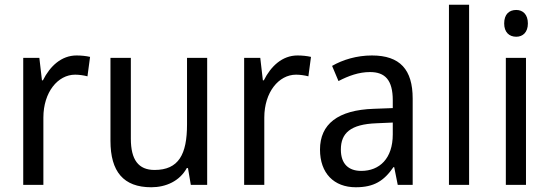

<svg xmlns="http://www.w3.org/2000/svg" viewBox="-20 -780 2317 810"><path d="M303 -546C239 -546 191 -501 161 -441H157L146 -536H78V0H163V-284C163 -391 224 -465 297 -465C314 -465 334 -462 349 -458L360 -540C343 -544 322 -546 303 -546Z M854 -536H769V-255C769 -129 734 -63 632 -63C564 -63 532 -106 532 -195V-536H446V-186C446 -56 501 10 618 10C680 10 738 -16 768 -71H773L785 0H854Z M1235 -546C1171 -546 1123 -501 1093 -441H1089L1078 -536H1010V0H1095V-284C1095 -391 1156 -465 1229 -465C1246 -465 1266 -462 1281 -458L1292 -540C1275 -544 1254 -546 1235 -546Z M1549 -546C1485 -546 1426 -528 1381 -502L1408 -438C1450 -460 1494 -476 1541 -476C1604 -476 1637 -443 1637 -357V-324L1557 -321C1405 -316 1330 -256 1330 -149C1330 -49 1389 10 1481 10C1558 10 1600 -17 1640 -75H1643L1658 0H1721V-364C1721 -486 1668 -546 1549 -546ZM1569 -260 1637 -263V-213C1637 -111 1581 -59 1504 -59C1452 -59 1418 -87 1418 -149C1418 -218 1458 -256 1569 -260Z M1959 0V-760H1874V0Z M2158 -738C2128 -738 2107 -720 2107 -681C2107 -644 2128 -625 2158 -625C2186 -625 2207 -644 2207 -681C2207 -719 2186 -738 2158 -738ZM2199 -536H2114V0H2199Z"/></svg>

Font: Noto Sans Lao UI SemCond
Style: Regular
Weight: 400
Width: 4
Designer: Monotype Design Team
Foundry: Monotype Imaging Inc.
Version: Version 2.000